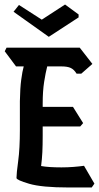

<svg xmlns="http://www.w3.org/2000/svg" viewBox="-20 -850 438 850"><path d="M284 -20Q165 -20 109 -36.5Q53 -53 53 -62Q53 -82 60.5 -137Q68 -192 68 -275V-402Q69 -460 74 -497.5Q79 -535 85 -556H51L1 -623L9 -639H333L389 -567L340 -524H319Q308 -542 293.5 -549Q279 -556 252 -556H189Q182 -529 175.5 -488Q169 -447 169 -391V-377H303L348 -305L335 -290H169V-250Q169 -207 167.5 -176.5Q166 -146 162 -115Q178 -112 201 -110.5Q224 -109 252 -109Q279 -109 304.5 -111Q330 -113 352 -116L398 -37L386 -20ZM328 -773 196 -687 40 -798 64 -828 165 -763 268 -830 328 -786Z"/></svg>

Font: Jaini Purva
Style: Regular
Weight: 400
Designer: Maithili Shingre, Girish Dalvi (Devanagari), Taresh Vohra (Latin)
Foundry: Ek Type
Version: Version 2.000; ttfautohint (v1.8.4.7-5d5b)